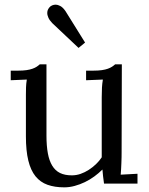

<svg xmlns="http://www.w3.org/2000/svg" viewBox="-20 -785 637 821"><path d="M415 -368.7Q415 -393.1 416 -410.4Q417 -427.7 419.9 -444.8L348.1 -441.9V-482.9H378.9Q400.4 -482.9 415.5 -485.1Q430.7 -487.3 441.4 -491.2Q452.1 -495.1 459.2 -499.8Q466.3 -504.4 472.2 -509.8H501L500 -131.8Q500 -124 499.8 -112.1Q499.5 -100.1 499 -87.2Q498.5 -74.2 497.8 -61.3Q497.1 -48.3 496.1 -38.1L567.9 -42V0H424.8Q422.4 -17.1 420.7 -31.5Q418.9 -45.9 418 -60.1Q402.3 -44.4 383.3 -30.5Q364.3 -16.6 343 -6.3Q321.8 3.9 299.3 10Q276.9 16.1 254.9 16.1Q213.9 16.1 183.1 5.1Q152.3 -5.9 131.8 -31.2Q111.3 -56.6 101.1 -98.4Q90.8 -140.1 90.8 -202.1V-379.9Q90.8 -395.5 91.3 -411.6Q91.8 -427.7 94.7 -444.8L25.9 -441.9V-482.9H57.1Q78.1 -482.9 93.3 -485.1Q108.4 -487.3 119.1 -491.2Q129.9 -495.1 137 -499.8Q144 -504.4 149.9 -509.8H178.7V-205.1Q178.7 -161.6 184.6 -129.6Q190.4 -97.7 203.4 -76.4Q216.3 -55.2 236.8 -45.2Q257.3 -35.2 287.1 -35.2Q306.2 -35.2 324.5 -41.5Q342.8 -47.9 359.4 -58.6Q376 -69.3 390.4 -83Q404.8 -96.7 415 -112.3V-153.8ZM203.6 -686Q190.9 -699.2 186.5 -710.4Q185.1 -713.9 183.6 -718.8Q182.1 -723.6 182.1 -729Q182.1 -735.4 183.8 -740.7Q185.5 -746.1 190.4 -752.4Q195.3 -758.8 202.9 -762Q210.4 -765.1 218.5 -765.1Q226.6 -765.1 237.5 -759.5Q248.5 -753.9 259.8 -737.8L343.8 -603L315.9 -580.1Z"/></svg>

Font: Lora
Style: Regular
Weight: 400
Designer: Olga Karpushina, Alexei Vanyashin
Foundry: Cyreal (www.cyreal.org, a@cyreal.org)
Version: Version 1.014